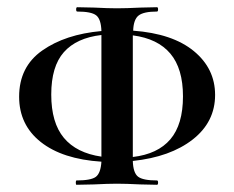

<svg xmlns="http://www.w3.org/2000/svg" viewBox="-20 -500 649 532"><path d="M348 -54Q349 -21 362.5 -10.5Q376 0 415 0Q418 0 418 6Q418 12 415 12L369 11Q329 9 304 9Q280 9 240 11L192 12Q190 12 190 6Q190 0 192 0Q232 0 245.5 -10Q259 -20 261 -52Q153 -59 93 -106.5Q33 -154 33 -232Q33 -315 97 -360Q161 -405 261 -414Q260 -447 246.5 -457.5Q233 -468 194 -468Q191 -468 191 -474Q191 -480 194 -480L241 -479Q279 -477 304 -477Q330 -477 370 -479L415 -480Q418 -480 418 -474Q418 -468 415 -468Q378 -468 364 -457Q350 -446 349 -415Q458 -407 517 -358.5Q576 -310 576 -237Q576 -162 514 -113.5Q452 -65 348 -54ZM261 -66V-69V-399V-403Q192 -395 157 -355.5Q122 -316 122 -238Q122 -160 157 -118Q192 -76 261 -66ZM487 -233Q487 -310 452 -351.5Q417 -393 348 -402V-396V-69V-65Q417 -73 452 -114Q487 -155 487 -233Z"/></svg>

Font: Cormorant SC SemiBold
Style: Regular
Weight: 600
Designer: Christian Thalmann (Catharsis Fonts)
Version: Version 3.000